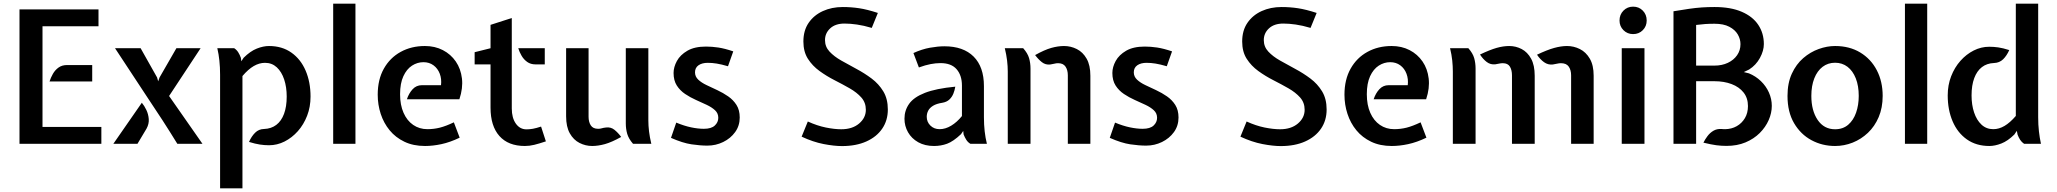

<svg xmlns="http://www.w3.org/2000/svg" viewBox="-20 -778 11132 1039"><path d="M85.5 0V-727H513V-636H210V-91H528.5V0ZM248 -337Q254.5 -357.5 266.2 -378.2Q278 -399 296.8 -412.5Q315.5 -426 342.5 -426H479V-337Z M939.5 0Q900.5 -63.5 859.5 -127Q818.5 -190.5 776 -253.5L602.5 -517H741L830 -359L836 -338L843.5 -359L934.5 -517H1065.5L895 -258.5L1075.5 0ZM593.5 0 747.5 -222Q761 -206 772 -183Q783 -160 785 -133.8Q787 -107.5 773 -82L724 0Z M1171 241V-373.5Q1171 -414 1167.2 -449.8Q1163.5 -485.5 1156 -517H1247.5Q1260.5 -508.5 1269 -495.2Q1277.5 -482 1283.5 -465L1286 -446.5L1298.5 -465.5Q1335 -501.5 1370 -515.2Q1405 -529 1435.5 -529Q1506.5 -529 1557 -493.2Q1607.5 -457.5 1634 -395.5Q1660.5 -333.5 1660.5 -255.5Q1660.5 -199.5 1642 -151.8Q1623.5 -104 1591.8 -68.2Q1560 -32.5 1519.8 -12.2Q1479.5 8 1436 8Q1411.5 8 1386.5 4.2Q1361.5 0.5 1327.5 -10Q1341 -40.5 1360.8 -60Q1380.5 -79.5 1409 -80Q1448 -81.5 1475.2 -102.2Q1502.5 -123 1517 -161.8Q1531.5 -200.5 1531.5 -255.5Q1531.5 -306.5 1517.8 -348Q1504 -389.5 1477.8 -413.8Q1451.5 -438 1414 -438Q1383 -438 1353 -420.5Q1323 -403 1292 -366.5V241Z M1783 0V-758H1903.5V0Z M2280 12Q2216.5 12 2168.5 -11Q2120.5 -34 2088.5 -73Q2056.5 -112 2040.2 -161.8Q2024 -211.5 2024 -265.5Q2024 -347.5 2057.2 -406.5Q2090.5 -465.5 2148.2 -497.2Q2206 -529 2279.5 -529Q2333.5 -529 2376.5 -506.8Q2419.5 -484.5 2446.5 -445.2Q2473.5 -406 2479.8 -353.5Q2486 -301 2466 -241H2182Q2192.5 -273 2212.8 -295Q2233 -317 2263 -317H2366.5Q2370.5 -350.5 2359.8 -379Q2349 -407.5 2326 -424.5Q2303 -441.5 2271.5 -441.5Q2238.5 -441.5 2209.5 -422.8Q2180.5 -404 2162.8 -365.5Q2145 -327 2145 -268Q2145 -210 2163.8 -167.5Q2182.5 -125 2216 -102Q2249.5 -79 2293 -79Q2327.5 -79 2360.2 -87.2Q2393 -95.5 2436 -116L2467.5 -33Q2415.5 -8 2368.8 2Q2322 12 2280 12Z M2820.5 12Q2730.5 12 2682.5 -42Q2634.5 -96 2634.5 -195.5V-429.5H2548.5V-495.5L2634.5 -517V-643.5L2749.5 -680.5V-191Q2749.5 -140 2771.5 -109Q2793.5 -78 2829 -78Q2845.5 -78 2863.8 -81.2Q2882 -84.5 2908 -93L2934 -13Q2896.5 -0.5 2870.8 5.8Q2845 12 2820.5 12ZM2878.5 -429.5Q2851.5 -429.5 2833 -442.8Q2814.5 -456 2802.8 -476Q2791 -496 2784.5 -517H2928V-429.5Z M3184.5 12Q3148.5 12 3116 -4.5Q3083.5 -21 3063.5 -56.5Q3043.5 -92 3043.5 -149V-517H3165V-146.5Q3165 -118 3177 -99.5Q3189 -81 3217 -81Q3227.5 -81 3236.5 -83.8Q3245.5 -86.5 3259 -88Q3285 -91.5 3304.8 -75.8Q3324.5 -60 3341.5 -37Q3290.5 -8.5 3253.5 1.8Q3216.5 12 3184.5 12ZM3405.5 0Q3382 -27 3374.2 -53.5Q3366.5 -80 3366.5 -110V-517H3488.5V-126Q3488.5 -98.5 3492.2 -67Q3496 -35.5 3504.5 0Z M3808 10Q3769.5 10 3722 3Q3674.5 -4 3611 -32L3639.5 -114.5Q3683 -96.5 3720.2 -88.8Q3757.5 -81 3789 -81Q3829.5 -81 3848.2 -98.8Q3867 -116.5 3867 -140.5Q3867 -165 3849.5 -181.2Q3832 -197.5 3804.5 -210.5Q3777 -223.5 3746 -237.2Q3715 -251 3687.5 -269.5Q3660 -288 3642.5 -315.2Q3625 -342.5 3625 -383Q3625 -415 3643 -448Q3661 -481 3699.8 -503.5Q3738.5 -526 3800.5 -526Q3832.5 -526 3867.5 -520.8Q3902.5 -515.5 3948 -500L3919.5 -419.5Q3883.5 -430 3858.5 -434Q3833.5 -438 3810 -438Q3779 -438 3760 -424.8Q3741 -411.5 3741 -386.5Q3741 -363.5 3758.5 -347Q3776 -330.5 3803.5 -317.5Q3831 -304.5 3862 -290Q3893 -275.5 3920.5 -256.5Q3948 -237.5 3965.5 -210Q3983 -182.5 3983 -142Q3983 -97.5 3958.2 -63.2Q3933.5 -29 3893.5 -9.5Q3853.5 10 3808 10Z M4536.5 12.5Q4494 12.5 4437 1.5Q4380 -9.5 4318 -38.5L4351.5 -120.5Q4402 -97.5 4448.8 -88Q4495.5 -78.5 4532.5 -78.5Q4592.5 -78.5 4629 -109.5Q4665.5 -140.5 4665.5 -184Q4665.5 -223 4641 -250.5Q4616.5 -278 4578 -300Q4539.5 -322 4496.2 -344Q4453 -366 4414.8 -393.8Q4376.5 -421.5 4352 -459.8Q4327.5 -498 4327.5 -553.5Q4327.5 -613 4356 -654.5Q4384.5 -696 4432.8 -718Q4481 -740 4540.5 -740Q4585.5 -740 4629 -733.5Q4672.5 -727 4730.5 -708L4697.5 -627Q4654 -640 4617.5 -645.2Q4581 -650.5 4550 -650.5Q4500.5 -650.5 4472.5 -624.5Q4444.5 -598.5 4444.5 -561Q4444.5 -525 4469 -498.8Q4493.5 -472.5 4532.2 -450.5Q4571 -428.5 4614.5 -405.2Q4658 -382 4696.8 -353Q4735.5 -324 4760 -283.5Q4784.5 -243 4784.5 -185.5Q4784.5 -126.5 4754.2 -82Q4724 -37.5 4668.2 -12.5Q4612.5 12.5 4536.5 12.5Z M5034.5 12Q4985 12 4949 -8.2Q4913 -28.5 4893.8 -62.2Q4874.5 -96 4874.5 -135.5Q4874.5 -180.5 4899.8 -216.2Q4925 -252 4985 -275.5Q5045 -299 5149.5 -309Q5146.5 -289.5 5139 -271Q5131.5 -252.5 5117.2 -239.2Q5103 -226 5080 -222Q5047.5 -217 5029 -205.5Q5010.5 -194 5002.8 -178.8Q4995 -163.5 4995 -146Q4995 -118 5014.8 -98.5Q5034.5 -79 5065 -79Q5096 -79 5127.2 -97.8Q5158.5 -116.5 5185.5 -150V-315Q5185.5 -370 5156.8 -403.2Q5128 -436.5 5069.5 -436.5Q5044 -436.5 5016.2 -431.2Q4988.5 -426 4952.5 -413L4923 -491Q4969 -512 5012.5 -519.8Q5056 -527.5 5090.5 -527.5Q5193 -527.5 5248.8 -471.8Q5304.5 -416 5304.5 -312V-143.5Q5304.5 -103.5 5308.5 -67.8Q5312.5 -32 5320.5 0H5231Q5217.5 -8 5209 -21.5Q5200.5 -35 5194.5 -50.5L5192.5 -69.5L5180.5 -52Q5138.5 -12.5 5105.2 -0.2Q5072 12 5034.5 12Z M5758.5 0V-370.5Q5758.5 -399 5746 -417.5Q5733.5 -436 5706 -436Q5695.5 -436 5686.5 -433.5Q5677.5 -431 5663.5 -429Q5638 -426 5618.2 -441.5Q5598.5 -457 5581.5 -480Q5632.5 -508.5 5669.2 -518.8Q5706 -529 5738 -529Q5774.5 -529 5807.2 -512.5Q5840 -496 5860.2 -460.5Q5880.5 -425 5880.5 -368V0ZM5433.5 0V-391Q5433.5 -419 5429.8 -450.5Q5426 -482 5417.5 -517H5517Q5541 -490 5548.8 -463.5Q5556.5 -437 5556.5 -407V0Z M6182.5 10Q6144 10 6096.5 3Q6049 -4 5985.5 -32L6014 -114.5Q6057.5 -96.5 6094.8 -88.8Q6132 -81 6163.5 -81Q6204 -81 6222.8 -98.8Q6241.5 -116.5 6241.5 -140.5Q6241.5 -165 6224 -181.2Q6206.5 -197.5 6179 -210.5Q6151.5 -223.5 6120.5 -237.2Q6089.5 -251 6062 -269.5Q6034.5 -288 6017 -315.2Q5999.5 -342.5 5999.5 -383Q5999.5 -415 6017.5 -448Q6035.5 -481 6074.2 -503.5Q6113 -526 6175 -526Q6207 -526 6242 -520.8Q6277 -515.5 6322.5 -500L6294 -419.5Q6258 -430 6233 -434Q6208 -438 6184.5 -438Q6153.5 -438 6134.5 -424.8Q6115.5 -411.5 6115.5 -386.5Q6115.5 -363.5 6133 -347Q6150.5 -330.5 6178 -317.5Q6205.5 -304.5 6236.5 -290Q6267.5 -275.5 6295 -256.5Q6322.5 -237.5 6340 -210Q6357.5 -182.5 6357.5 -142Q6357.5 -97.5 6332.8 -63.2Q6308 -29 6268 -9.5Q6228 10 6182.5 10Z M6911 12.5Q6868.5 12.5 6811.5 1.5Q6754.5 -9.5 6692.5 -38.5L6726 -120.5Q6776.5 -97.5 6823.2 -88Q6870 -78.5 6907 -78.5Q6967 -78.5 7003.5 -109.5Q7040 -140.5 7040 -184Q7040 -223 7015.5 -250.5Q6991 -278 6952.5 -300Q6914 -322 6870.8 -344Q6827.5 -366 6789.2 -393.8Q6751 -421.5 6726.5 -459.8Q6702 -498 6702 -553.5Q6702 -613 6730.5 -654.5Q6759 -696 6807.2 -718Q6855.5 -740 6915 -740Q6960 -740 7003.5 -733.5Q7047 -727 7105 -708L7072 -627Q7028.5 -640 6992 -645.2Q6955.5 -650.5 6924.5 -650.5Q6875 -650.5 6847 -624.5Q6819 -598.5 6819 -561Q6819 -525 6843.5 -498.8Q6868 -472.5 6906.8 -450.5Q6945.5 -428.5 6989 -405.2Q7032.5 -382 7071.2 -353Q7110 -324 7134.5 -283.5Q7159 -243 7159 -185.5Q7159 -126.5 7128.8 -82Q7098.5 -37.5 7042.8 -12.5Q6987 12.5 6911 12.5Z M7511.5 12Q7448 12 7400 -11Q7352 -34 7320 -73Q7288 -112 7271.8 -161.8Q7255.5 -211.5 7255.5 -265.5Q7255.5 -347.5 7288.8 -406.5Q7322 -465.5 7379.8 -497.2Q7437.5 -529 7511 -529Q7565 -529 7608 -506.8Q7651 -484.5 7678 -445.2Q7705 -406 7711.2 -353.5Q7717.5 -301 7697.5 -241H7413.5Q7424 -273 7444.2 -295Q7464.5 -317 7494.5 -317H7598Q7602 -350.5 7591.2 -379Q7580.5 -407.5 7557.5 -424.5Q7534.5 -441.5 7503 -441.5Q7470 -441.5 7441 -422.8Q7412 -404 7394.2 -365.5Q7376.5 -327 7376.5 -268Q7376.5 -210 7395.2 -167.5Q7414 -125 7447.5 -102Q7481 -79 7524.5 -79Q7559 -79 7591.8 -87.2Q7624.5 -95.5 7667.5 -116L7699 -33Q7647 -8 7600.2 2Q7553.5 12 7511.5 12Z M8482 0V-370.5Q8482 -399 8469.2 -417.5Q8456.5 -436 8427 -436Q8417 -436 8406.5 -433.5Q8396 -431 8383 -429Q8357 -426 8335.5 -441.5Q8314 -457 8297.5 -482Q8352 -508 8390 -518.5Q8428 -529 8460 -529Q8496.5 -529 8529.5 -512.5Q8562.5 -496 8583.2 -460.5Q8604 -425 8604 -368V0ZM7842 0V-391Q7842 -419 7838.8 -450.5Q7835.5 -482 7827 -517H7926Q7950 -490 7957.5 -463.5Q7965 -437 7965 -407V0ZM8162 0V-370.5Q8162 -399 8150.8 -417.5Q8139.5 -436 8112.5 -436Q8102.5 -436 8093.5 -434Q8084.5 -432 8072 -430Q8046 -427 8025.5 -442.5Q8005 -458 7989 -483Q8042.5 -508.5 8078.8 -518.8Q8115 -529 8147 -529Q8183 -529 8214.5 -512.5Q8246 -496 8265.5 -460.5Q8285 -425 8285 -368V0Z M8756 0V-517H8879V0ZM8817.5 -593.5Q8786.5 -593.5 8765.2 -614.8Q8744 -636 8744 -667Q8744 -699 8765.2 -720.5Q8786.5 -742 8817.5 -742Q8849 -742 8870 -720.5Q8891 -699 8891 -667Q8891 -636 8870 -614.8Q8849 -593.5 8817.5 -593.5Z M9323 11.5Q9295 11.5 9268.2 8Q9241.5 4.5 9198 -6Q9206.5 -23.5 9219.8 -41.2Q9233 -59 9251.8 -70.2Q9270.5 -81.5 9296 -80Q9301 -79.5 9305.5 -79.2Q9310 -79 9315.5 -79Q9350.5 -79.5 9378.2 -95.2Q9406 -111 9422.5 -138.8Q9439 -166.5 9439 -204Q9439 -247.5 9415.2 -277.5Q9391.5 -307.5 9350.5 -323Q9309.5 -338.5 9258 -338.5H9158.5V0H9036V-717Q9083 -725 9119.8 -730.2Q9156.5 -735.5 9189.2 -737.8Q9222 -740 9258 -740Q9346 -740 9405.5 -714.2Q9465 -688.5 9495 -643.2Q9525 -598 9525 -539.5Q9525 -503.5 9503.8 -464.5Q9482.5 -425.5 9445.5 -402L9416.5 -388L9444.5 -381Q9481 -366 9509 -339Q9537 -312 9552.5 -277.2Q9568 -242.5 9568 -205Q9568 -166.5 9551.2 -128.2Q9534.5 -90 9502.8 -58.2Q9471 -26.5 9425.8 -7.5Q9380.5 11.5 9323 11.5ZM9158.5 -423H9258Q9298.5 -423 9330.2 -438Q9362 -453 9380.2 -479.2Q9398.5 -505.5 9398.5 -539Q9398.5 -566.5 9383.8 -591.8Q9369 -617 9338 -633.2Q9307 -649.5 9258 -649.5Q9231 -649.5 9208.2 -648Q9185.5 -646.5 9158.5 -643Z M9910.5 12Q9841 12 9782.5 -19.5Q9724 -51 9688.5 -111.5Q9653 -172 9653 -259Q9653 -328.5 9676.5 -379.5Q9700 -430.5 9738.2 -463.5Q9776.5 -496.5 9821.8 -512.8Q9867 -529 9910.5 -529Q9988.5 -529 10046.5 -494Q10104.5 -459 10136.2 -398Q10168 -337 10168 -259Q10168 -195 10146.5 -144.5Q10125 -94 10088.2 -59.2Q10051.5 -24.5 10005.5 -6.2Q9959.5 12 9910.5 12ZM9910.5 -78.5Q9953 -78.5 9981.5 -103Q10010 -127.5 10024.2 -168.5Q10038.5 -209.5 10038.5 -259Q10038.5 -313.5 10022.5 -354Q10006.5 -394.5 9977.8 -416.5Q9949 -438.5 9910.5 -438.5Q9872 -438.5 9843 -416.5Q9814 -394.5 9798 -354Q9782 -313.5 9782 -259Q9782 -179.5 9816.2 -129Q9850.5 -78.5 9910.5 -78.5Z M10288.5 0V-758H10409V0Z M10745.5 12Q10674 12 10623.5 -23.8Q10573 -59.5 10546.5 -121.5Q10520 -183.5 10520 -261.5Q10520 -317.5 10538.5 -365.2Q10557 -413 10588.8 -448.8Q10620.5 -484.5 10660.8 -504.8Q10701 -525 10744.5 -525Q10769 -525 10793.8 -521.5Q10818.5 -518 10853 -507Q10839.5 -476.5 10819.8 -457.2Q10800 -438 10770.5 -437Q10732 -435.5 10705 -414.8Q10678 -394 10663.5 -355.2Q10649 -316.5 10649 -261.5Q10649 -210.5 10662.8 -169.2Q10676.5 -128 10702.8 -103.5Q10729 -79 10766.5 -79Q10797.5 -79 10827.2 -96.5Q10857 -114 10888.5 -150.5V-758H11009.5V-143.5Q11009.5 -103.5 11013.5 -67.8Q11017.5 -32 11024.5 0H10933Q10920.5 -8.5 10912.2 -21Q10904 -33.5 10898 -49.5L10894 -70L10880.5 -50Q10845 -15 10810.2 -1.5Q10775.5 12 10745.5 12Z"/></svg>

Font: Expletus Sans SemiBold
Style: Regular
Weight: 600
Version: Version 7.500